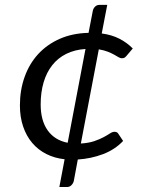

<svg xmlns="http://www.w3.org/2000/svg" viewBox="-20 -647 620 786"><path d="M244.5 5Q203.5 0.5 169.8 -16.5Q136 -33.5 112 -61.8Q88 -90 74.8 -128.8Q61.5 -167.5 61.5 -215.5Q61.5 -278.5 80.8 -332.2Q100 -386 136.2 -425.5Q172.5 -465 224.5 -488Q276.5 -511 342.5 -512.5L360 -603Q362 -612.5 369.2 -619.8Q376.5 -627 387 -627H419L396.5 -510Q437.5 -504.5 468.8 -488.5Q500 -472.5 523.5 -448.5L498 -418.5Q493.5 -413 489.5 -410.8Q485.5 -408.5 478.5 -408.5Q472.5 -408.5 465 -413Q457.5 -417.5 446.8 -423.5Q436 -429.5 420.8 -435.5Q405.5 -441.5 384.5 -445L311 -59.5Q343 -61.5 365.8 -69.2Q388.5 -77 404.2 -85.5Q420 -94 430.2 -100.8Q440.5 -107.5 448.5 -107.5Q459.5 -107.5 464 -100L484 -70Q450.5 -34.5 401.8 -16Q353 2.5 298.5 6L282 94.5Q279.5 104 272.2 111.2Q265 118.5 255 118.5H223ZM146.5 -219.5Q146.5 -153.5 175.2 -113.2Q204 -73 257 -62.5L330 -446.5Q285.5 -443.5 251.2 -426.5Q217 -409.5 193.8 -380Q170.5 -350.5 158.5 -309.8Q146.5 -269 146.5 -219.5Z"/></svg>

Font: Lato
Style: Italic
Weight: 400
Italic angle: -7°
Designer: Lukasz Dziedzic
Foundry: tyPoland Lukasz Dziedzic
Version: Version 2.007; 2014-02-27